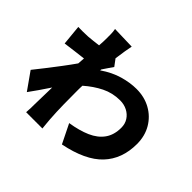

<svg xmlns="http://www.w3.org/2000/svg" viewBox="-192 -1073 1385 1385"><g transform="rotate(45 500.0 -381.0)"><path d="M261 -722Q261 -746 261 -770.5Q261 -795 256 -820L431 -815Q426 -792 420 -755Q414 -718 408 -673L446 -622Q436 -609 421 -586Q406 -563 392 -543Q392 -536 391 -533Q464 -583 536 -603.5Q608 -624 672 -624Q753 -624 817 -588.5Q881 -553 918 -490Q955 -427 955 -345Q955 -193 864 -96.5Q773 0 574 40L502 -106Q592 -120 657 -148.5Q722 -177 757 -226Q792 -275 792 -348Q792 -388 772.5 -418Q753 -448 720 -465Q687 -482 646 -482Q570 -482 504.5 -449.5Q439 -417 379 -364Q378 -347 378 -330.5Q378 -314 378 -298Q378 -241 379 -170.5Q380 -100 385 -28Q386 -15 388.5 12Q391 39 393 58H227Q229 38 229.5 12.5Q230 -13 230 -25Q231 -70 232 -112Q233 -154 234 -201Q206 -159 177.5 -117.5Q149 -76 128 -48L34 -181Q62 -216 99.5 -264Q137 -312 175.5 -363Q214 -414 244 -457Q245 -471 246 -484.5Q247 -498 248 -511Q209 -507 160.5 -500.5Q112 -494 73 -489L58 -643Q82 -642 104 -642.5Q126 -643 157 -644Q177 -646 203.5 -648.5Q230 -651 258 -655Q260 -679 260.5 -697Q261 -715 261 -722Z"/></g></svg>

Font: Source Han Sans CN Heavy
Style: Regular
Weight: 900
Designer: Ryoko NISHIZUKA 西塚涼子 (kana, bopomofo & ideographs); Paul D. Hunt (Latin, Greek & Cyrillic); Sandoll Communications 산돌커뮤니
Foundry: Adobe
Version: Version 2.000;hotconv 1.0.107;makeotfexe 2.5.65593